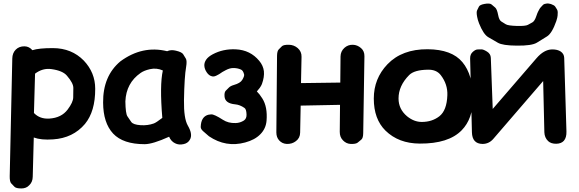

<svg xmlns="http://www.w3.org/2000/svg" viewBox="-20 -792 3292 1091"><path d="M146 260.7Q165.5 242.7 166 212.4L171.9 -10.7Q213.9 4.9 281.2 0Q395 -7.3 462.9 -87.9Q521.5 -159.2 521 -287.6Q521 -379.4 456.1 -447.8Q387.2 -518.1 281.7 -518.6Q201.7 -519 164.1 -506.8Q145.5 -528.3 119.6 -528.8Q88.4 -529.3 69.3 -509.8Q50.3 -490.7 49.8 -459L35.2 209Q34.7 240.7 43.9 250.2Q53.2 259.8 62.3 269.3Q71.3 278.8 101.6 278.8Q129.4 278.8 146 260.7ZM271.5 -399.4Q336.9 -390.6 360.8 -361.3Q397 -319.3 396.7 -292.2Q396.5 -265.1 396 -238Q395.5 -210.9 364.3 -169.4Q329.1 -122.6 260.7 -118.2Q206.5 -114.7 172.9 -149.9L179.2 -373.5Q222.7 -406.2 271.5 -399.4Z M940.9 -15.1Q952.1 11.2 974.6 22Q996.1 33.2 1023.4 26.9Q1046.4 22 1057.6 3.9Q1068.8 -12.7 1064.5 -36.1Q1061 -54.7 1046.9 -79.1Q1023.9 -119.6 1025.4 -222.7Q1027.8 -356.9 1037.6 -411.6Q1043.5 -446.8 1035.9 -459.2Q1028.3 -471.7 1020.8 -483.9Q1013.2 -496.1 980 -503.9Q951.7 -511.2 929.7 -501Q789.6 -535.6 664.1 -443.4Q564.5 -359.9 565.9 -209Q566.4 -93.8 622.6 -33.2Q679.2 27.3 802.2 27.3Q848.6 26.9 940.9 -15.1ZM779.3 -80.6Q736.3 -83.5 725.6 -99.4Q714.8 -115.2 704.1 -130.9Q693.4 -146.5 692.4 -215.8Q696.8 -320.3 778.8 -377.4Q797.9 -391.1 831.5 -398.9Q869.6 -407.7 905.3 -391.6Q886.7 -308.1 902.3 -122.1Q866.7 -94.7 853.5 -90.3Q819.3 -78.1 779.3 -80.6Z M1308.6 -309.1Q1290 -303.7 1281 -294.7Q1272 -285.6 1262.9 -276.6Q1253.9 -267.6 1255.9 -243.7Q1258.8 -204.6 1315.9 -199.2Q1343.3 -196.8 1369.1 -178.7Q1379.9 -171.9 1380.9 -141.6Q1381.8 -118.2 1366.2 -107.4Q1344.2 -93.3 1318.8 -92.8Q1277.3 -91.3 1246.6 -111.3Q1197.3 -143.1 1180.2 -142.1Q1146.5 -141.1 1131.3 -115.7Q1121.6 -99.6 1120.6 -71.3Q1120.1 -59.1 1134.3 -46.4Q1163.6 -20 1167.5 -17.6Q1263.7 47.4 1373 17.6Q1428.2 2.9 1459.5 -29.3Q1490.7 -61 1494.6 -105.5Q1501 -184.6 1470.7 -232.4Q1455.6 -256.8 1439.5 -272.5Q1449.7 -285.2 1451.7 -287.4Q1453.6 -289.6 1455.3 -291.7Q1457 -293.9 1459.2 -297.6Q1461.4 -301.3 1463.6 -304.7Q1465.8 -308.1 1468.3 -314.5Q1482.9 -354.5 1479.5 -387.7Q1475.6 -419.4 1453.1 -446.3Q1402.3 -507.8 1319.8 -511.7Q1248 -515.1 1188.5 -483.4Q1163.1 -469.7 1151.9 -453.6Q1140.1 -436.5 1141.1 -418.9Q1142.1 -399.4 1154.8 -380.9Q1167.5 -361.3 1186.5 -357.9Q1196.8 -356 1209.5 -362.3Q1228 -371.6 1231.9 -375Q1239.3 -381.3 1263.2 -393.6Q1284.7 -404.8 1302.7 -405.3Q1328.6 -406.2 1349.6 -396.5Q1361.8 -391.1 1367.2 -368.7Q1369.1 -358.9 1356.4 -337.9Q1345.2 -319.3 1308.6 -309.1Z M1621.6 -537.6Q1590.8 -538.1 1581.8 -529.1Q1572.8 -520 1563.7 -511Q1554.7 -502 1554.2 -474.6L1550.3 -39.6Q1550.3 -11.7 1566.4 5.9Q1584 24.9 1609.9 25.9Q1639.6 26.9 1661.6 9.8Q1685.1 -7.8 1685.5 -38.6L1688.5 -191.9L1912.1 -196.3L1910.6 -43Q1910.2 -13.2 1929.2 5.9Q1947.8 24.9 1972.7 25.9Q2002 26.9 2012.5 18.3Q2022.9 9.8 2033.2 1.2Q2043.5 -7.3 2043.9 -35.2L2050.8 -472.2Q2051.3 -501.5 2031.7 -518.6Q2010.7 -537.1 1984.4 -537.6Q1957 -538.1 1937 -520Q1915.5 -500.5 1915 -471.2L1913.6 -322.8L1690.4 -319.8L1693.4 -468.8Q1694.3 -499 1671.9 -518.6Q1650.4 -537.1 1621.6 -537.6Z M2484.9 -364.7Q2524.4 -313 2522 -251Q2519 -164.6 2476.6 -131.3Q2435.1 -99.1 2376.5 -99.1Q2332.5 -99.1 2293 -131.3Q2244.6 -171.9 2244.6 -232.4Q2244.6 -304.7 2305.2 -365.7Q2334.5 -395 2412.1 -396Q2460.4 -397 2484.9 -364.7ZM2181.6 -426.8Q2104 -345.7 2104 -231.9Q2104 -115.2 2170.4 -49.8Q2245.1 23.4 2365.2 23.9Q2528.8 24.9 2603.5 -51.8Q2667 -116.7 2667.5 -231.9Q2668 -366.7 2607.4 -439Q2547.4 -511.2 2410.2 -512.2Q2264.6 -513.2 2181.6 -426.8Z M2661.6 -40.5Q2663.1 24.9 2721.7 25.9Q2758.3 25.9 2783.2 -2.9L3066.4 -331.5L3073.2 -40.5Q3074.2 -9.8 3094.7 9.8Q3111.3 25.4 3141.6 24.9Q3169.9 23.9 3184.1 7.8Q3199.7 -10.3 3198.7 -44.9L3186 -463.4Q3185.1 -485.8 3166.5 -499Q3147.5 -511.7 3116.7 -511.2Q3070.8 -510.3 3028.3 -460.9L2779.8 -172.9L2769 -463.4Q2768.1 -486.3 2747.1 -499Q2726.6 -511.7 2715.6 -511.5Q2704.6 -511.2 2693.4 -511Q2682.1 -510.7 2667 -497.6Q2650.9 -483.9 2651.4 -459.5ZM2918.9 -644.5Q2866.7 -646 2854 -654.1Q2841.3 -662.1 2828.6 -669.9Q2815.9 -677.7 2810.5 -707.5Q2804.2 -740.2 2793.9 -749Q2783.7 -757.8 2773.2 -766.6Q2762.7 -775.4 2731.9 -769.5Q2706.5 -764.6 2701.4 -754.4Q2696.3 -744.1 2691.2 -733.6Q2686 -723.1 2691.4 -695.8Q2694.3 -679.2 2702.1 -659.2Q2727.1 -596.7 2754.4 -580.8Q2781.7 -564.9 2809.1 -549.1Q2836.4 -533.2 2916.5 -532.7Q3002 -531.7 3030.8 -549.6Q3059.6 -567.4 3088.1 -585Q3116.7 -602.5 3141.1 -672.4Q3147.9 -693.8 3148.4 -703.4Q3148.9 -712.9 3149.2 -722.2Q3149.4 -731.4 3144.5 -739.3Q3139.6 -747.1 3134.8 -754.6Q3129.9 -762.2 3110.8 -769Q3094.7 -773.4 3088.4 -772.2Q3082 -771 3075.7 -769.8Q3069.3 -768.6 3064.2 -762.9Q3059.1 -757.3 3053.7 -751.7Q3048.3 -746.1 3044.7 -739.3Q3041 -732.4 3037.4 -725.6Q3033.7 -718.8 3027.8 -701.2Q3018.1 -671.9 3005.1 -664.8Q2992.2 -657.7 2979.2 -650.6Q2966.3 -643.6 2918.9 -644.5Z"/></svg>

Font: Comic Relief
Style: Bold
Weight: 700
Designer: Jeff Davis
Foundry: Loudifier
Version: Version 1.200; ttfautohint (v1.8.4.7-5d5b)